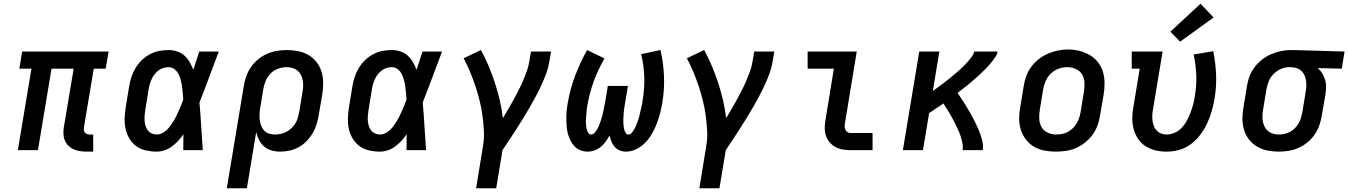

<svg xmlns="http://www.w3.org/2000/svg" viewBox="-20 -807 7247 1032"><path d="M447 8Q429 8 411 5.5Q393 3 377 -4Q361 -11 348.5 -23Q336 -35 329 -51Q322 -67 321 -85.5Q320 -104 323 -122L376 -438H257L184 0H76L149 -438H84L99 -530H564L548 -438H484L431 -122Q430 -114 431 -107Q432 -100 436.5 -94.5Q441 -89 448 -86.5Q455 -84 463 -84H481V8Z M822 8Q793 8 764 1.5Q735 -5 712.5 -21.5Q690 -38 675.5 -62.5Q661 -87 655 -114.5Q649 -142 650 -172Q651 -202 656 -232L674 -342Q678 -367 686 -392Q694 -417 708 -440.5Q722 -464 741.5 -483Q761 -502 785 -515Q809 -528 834.5 -533Q860 -538 886 -538Q910 -538 932.5 -530.5Q955 -523 971.5 -508Q988 -493 999.5 -473Q1011 -453 1019 -432Q1027 -456 1035 -480.5Q1043 -505 1051 -530H1156Q1130 -462 1104.5 -393Q1079 -324 1052 -256Q1058 -192 1061.5 -128Q1065 -64 1070 0H965Q965 -21 965.5 -42.5Q966 -64 966 -85Q953 -67 937.5 -50Q922 -33 903.5 -19.5Q885 -6 864 1Q843 8 822 8ZM822 -84Q842 -84 860 -96Q878 -108 891 -124.5Q904 -141 914.5 -159Q925 -177 933.5 -195.5Q942 -214 950 -233Q958 -252 965 -271Q964 -289 962.5 -306.5Q961 -324 958.5 -341.5Q956 -359 951.5 -376.5Q947 -394 939.5 -409Q932 -424 918 -435Q904 -446 886 -446Q872 -446 857.5 -441.5Q843 -437 831.5 -428Q820 -419 810.5 -407Q801 -395 795 -381.5Q789 -368 785 -354.5Q781 -341 779 -327L761 -217Q759 -202 757.5 -187.5Q756 -173 757 -159Q758 -145 762 -131.5Q766 -118 774 -107Q782 -96 795 -90Q808 -84 822 -84Z M1199 205 1290 -342Q1294 -369 1303 -395Q1312 -421 1328 -445Q1344 -469 1366.5 -487.5Q1389 -506 1415 -517.5Q1441 -529 1468 -533.5Q1495 -538 1522 -538Q1553 -538 1583 -532Q1613 -526 1638.5 -511Q1664 -496 1682 -472.5Q1700 -449 1708.5 -420.5Q1717 -392 1717 -360.5Q1717 -329 1712 -298L1693 -188Q1689 -163 1681.5 -138.5Q1674 -114 1660.5 -91Q1647 -68 1628 -48.5Q1609 -29 1585.5 -16Q1562 -3 1536.5 2.5Q1511 8 1486 8Q1462 8 1439.5 1.5Q1417 -5 1400 -19.5Q1383 -34 1372.5 -54.5Q1362 -75 1357 -97L1307 205ZM1458 -84Q1474 -84 1489.5 -87.5Q1505 -91 1519.5 -98.5Q1534 -106 1546 -117.5Q1558 -129 1567 -143Q1576 -157 1580.5 -172.5Q1585 -188 1588 -203L1606 -313Q1609 -329 1609.5 -345.5Q1610 -362 1607 -377Q1604 -392 1597 -405.5Q1590 -419 1578 -428.5Q1566 -438 1551 -442Q1536 -446 1520 -446Q1497 -446 1474 -437.5Q1451 -429 1434 -411.5Q1417 -394 1408 -372Q1399 -350 1395 -327L1379 -229Q1376 -212 1375 -195.5Q1374 -179 1376 -163Q1378 -147 1383.5 -132Q1389 -117 1399.5 -105.5Q1410 -94 1425.5 -89Q1441 -84 1458 -84Z M2022 8Q1993 8 1964 1.5Q1935 -5 1912.5 -21.5Q1890 -38 1875.5 -62.5Q1861 -87 1855 -114.5Q1849 -142 1850 -172Q1851 -202 1856 -232L1874 -342Q1878 -367 1886 -392Q1894 -417 1908 -440.5Q1922 -464 1941.5 -483Q1961 -502 1985 -515Q2009 -528 2034.5 -533Q2060 -538 2086 -538Q2110 -538 2132.5 -530.5Q2155 -523 2171.5 -508Q2188 -493 2199.5 -473Q2211 -453 2219 -432Q2227 -456 2235 -480.5Q2243 -505 2251 -530H2356Q2330 -462 2304.5 -393Q2279 -324 2252 -256Q2258 -192 2261.5 -128Q2265 -64 2270 0H2165Q2165 -21 2165.5 -42.5Q2166 -64 2166 -85Q2153 -67 2137.5 -50Q2122 -33 2103.5 -19.5Q2085 -6 2064 1Q2043 8 2022 8ZM2022 -84Q2042 -84 2060 -96Q2078 -108 2091 -124.5Q2104 -141 2114.5 -159Q2125 -177 2133.5 -195.5Q2142 -214 2150 -233Q2158 -252 2165 -271Q2164 -289 2162.5 -306.5Q2161 -324 2158.5 -341.5Q2156 -359 2151.5 -376.5Q2147 -394 2139.5 -409Q2132 -424 2118 -435Q2104 -446 2086 -446Q2072 -446 2057.5 -441.5Q2043 -437 2031.5 -428Q2020 -419 2010.5 -407Q2001 -395 1995 -381.5Q1989 -368 1985 -354.5Q1981 -341 1979 -327L1961 -217Q1959 -202 1957.5 -187.5Q1956 -173 1957 -159Q1958 -145 1962 -131.5Q1966 -118 1974 -107Q1982 -96 1995 -90Q2008 -84 2022 -84Z M2539 205 2575 -15Q2583 -58 2581 -100.5Q2579 -143 2573.5 -184.5Q2568 -226 2558 -266Q2548 -306 2535 -345Q2522 -384 2506.5 -421Q2491 -458 2472 -494L2565 -538Q2588 -496 2606.5 -452Q2625 -408 2640 -362Q2655 -316 2666 -269Q2677 -222 2683 -172Q2698 -197 2712.5 -221.5Q2727 -246 2740.5 -271Q2754 -296 2767 -321Q2780 -346 2791 -372Q2802 -398 2811.5 -424Q2821 -450 2825 -477L2834 -530H2942L2933 -477Q2928 -445 2916.5 -413.5Q2905 -382 2891 -351.5Q2877 -321 2861 -291Q2845 -261 2828 -231.5Q2811 -202 2793 -172.5Q2775 -143 2756.5 -114.5Q2738 -86 2719 -57Q2700 -28 2681 0L2647 205Z M3139 8Q3118 8 3099.5 0.5Q3081 -7 3067.5 -21Q3054 -35 3045.5 -53Q3037 -71 3032 -90Q3027 -109 3025.5 -129.5Q3024 -150 3024 -171Q3024 -192 3026 -213Q3028 -234 3032 -255Q3038 -291 3048 -328Q3058 -365 3071.5 -400.5Q3085 -436 3101 -470.5Q3117 -505 3136 -538L3229 -493Q3212 -463 3197.5 -432.5Q3183 -402 3171.5 -370.5Q3160 -339 3151.5 -306Q3143 -273 3137 -241Q3135 -230 3134 -219Q3133 -208 3132 -197.5Q3131 -187 3130 -176Q3129 -165 3129 -154.5Q3129 -144 3130 -133.5Q3131 -123 3133.5 -113Q3136 -103 3141.5 -93.5Q3147 -84 3158 -84Q3168 -84 3175.5 -92.5Q3183 -101 3188.5 -110Q3194 -119 3198 -128.5Q3202 -138 3205.5 -147.5Q3209 -157 3212 -167Q3215 -177 3217.5 -186.5Q3220 -196 3222 -206Q3224 -216 3226 -225.5Q3228 -235 3230 -245Q3232 -255 3234 -265L3247 -345H3355L3342 -265Q3340 -255 3338.5 -245.5Q3337 -236 3335.5 -226Q3334 -216 3333 -206Q3332 -196 3331.5 -186.5Q3331 -177 3330.5 -167Q3330 -157 3330.5 -147.5Q3331 -138 3332 -128.5Q3333 -119 3335.5 -110Q3338 -101 3343 -92.5Q3348 -84 3358 -84Q3368 -84 3375.5 -93Q3383 -102 3388.5 -111Q3394 -120 3398 -129.5Q3402 -139 3405.5 -148.5Q3409 -158 3412 -168Q3415 -178 3417.5 -188Q3420 -198 3422 -207.5Q3424 -217 3426.5 -227Q3429 -237 3431 -247Q3433 -257 3434 -267Q3445 -331 3443 -393.5Q3441 -456 3426 -516L3530 -538Q3546 -469 3549 -398Q3552 -327 3540 -255Q3535 -226 3528 -198.5Q3521 -171 3510.5 -143.5Q3500 -116 3485 -89.5Q3470 -63 3449 -41Q3428 -19 3400.5 -5.5Q3373 8 3345 8Q3327 8 3311 1.5Q3295 -5 3284 -17.5Q3273 -30 3266.5 -46Q3260 -62 3257 -79Q3247 -62 3235.5 -46Q3224 -30 3209 -17.5Q3194 -5 3175.5 1.5Q3157 8 3139 8Z M3739 205 3775 -15Q3783 -58 3781 -100.5Q3779 -143 3773.5 -184.5Q3768 -226 3758 -266Q3748 -306 3735 -345Q3722 -384 3706.5 -421Q3691 -458 3672 -494L3765 -538Q3788 -496 3806.5 -452Q3825 -408 3840 -362Q3855 -316 3866 -269Q3877 -222 3883 -172Q3898 -197 3912.5 -221.5Q3927 -246 3940.5 -271Q3954 -296 3967 -321Q3980 -346 3991 -372Q4002 -398 4011.5 -424Q4021 -450 4025 -477L4034 -530H4142L4133 -477Q4128 -445 4116.5 -413.5Q4105 -382 4091 -351.5Q4077 -321 4061 -291Q4045 -261 4028 -231.5Q4011 -202 3993 -172.5Q3975 -143 3956.5 -114.5Q3938 -86 3919 -57Q3900 -28 3881 0L3847 205Z M4552 0Q4530 0 4509 -3.5Q4488 -7 4470 -17Q4452 -27 4439 -42.5Q4426 -58 4419.5 -77.5Q4413 -97 4413 -119Q4413 -141 4417 -162L4462 -438H4321V-530H4585L4522 -147Q4520 -138 4520 -128.5Q4520 -119 4523.5 -110.5Q4527 -102 4535 -97Q4543 -92 4552 -92H4670V0Z M4833 0 4921 -530H5029L4994 -318Q5006 -327 5019 -336Q5032 -345 5044 -354.5Q5056 -364 5068.5 -373.5Q5081 -383 5093 -393Q5105 -403 5117 -413Q5129 -423 5140.5 -433.5Q5152 -444 5163 -455Q5174 -466 5184 -478Q5194 -490 5203.5 -502.5Q5213 -515 5216 -530H5342Q5340 -515 5331 -502Q5322 -489 5312.5 -476.5Q5303 -464 5292.5 -452.5Q5282 -441 5270.5 -430Q5259 -419 5247.5 -408Q5236 -397 5224.5 -387Q5213 -377 5201 -366.5Q5189 -356 5176.5 -346Q5164 -336 5151.5 -326.5Q5139 -317 5127 -307Q5139 -290 5150.5 -272.5Q5162 -255 5173 -237Q5184 -219 5194.5 -200.5Q5205 -182 5214.5 -163.5Q5224 -145 5233 -125.5Q5242 -106 5249 -86Q5256 -66 5261 -44Q5266 -22 5262 0H5154Q5157 -18 5153.5 -35.5Q5150 -53 5145 -69.5Q5140 -86 5133 -102Q5126 -118 5118.5 -133.5Q5111 -149 5103 -164Q5095 -179 5086.5 -193.5Q5078 -208 5069 -222.5Q5060 -237 5051 -251Q5032 -238 5012.5 -225Q4993 -212 4974 -199L4941 0Z M5654 8Q5623 8 5592.5 2Q5562 -4 5537 -19Q5512 -34 5494 -57.5Q5476 -81 5467 -109.5Q5458 -138 5458 -169.5Q5458 -201 5464 -232L5482 -342Q5486 -369 5495.5 -396Q5505 -423 5522 -446.5Q5539 -470 5562.5 -488.5Q5586 -507 5612.5 -518.5Q5639 -530 5666 -535.5Q5693 -541 5721 -541Q5753 -541 5782.5 -533.5Q5812 -526 5837.5 -511Q5863 -496 5881.5 -472.5Q5900 -449 5908.5 -420.5Q5917 -392 5917 -360.5Q5917 -329 5912 -298L5893 -188Q5889 -161 5879.5 -134Q5870 -107 5853 -83.5Q5836 -60 5813 -41.5Q5790 -23 5763.5 -11.5Q5737 0 5709 4Q5681 8 5654 8ZM5656 -84Q5672 -84 5688 -87Q5704 -90 5718.5 -97.5Q5733 -105 5745.5 -117Q5758 -129 5766.5 -143Q5775 -157 5780 -172Q5785 -187 5788 -203L5806 -313Q5810 -338 5809 -362.5Q5808 -387 5796.5 -406.5Q5785 -426 5763 -436Q5741 -446 5717 -446Q5701 -446 5685.5 -442.5Q5670 -439 5655.5 -431.5Q5641 -424 5629 -412.5Q5617 -401 5608.5 -387Q5600 -373 5595 -357.5Q5590 -342 5587 -327L5569 -217Q5565 -193 5566 -168.5Q5567 -144 5578 -124.5Q5589 -105 5610.5 -94.5Q5632 -84 5656 -84Q5656 -84 5656 -84Q5656 -84 5656 -84Z M6250 8Q6219 8 6190 1Q6161 -6 6137 -21.5Q6113 -37 6097 -61Q6081 -85 6073.5 -113Q6066 -141 6066 -171.5Q6066 -202 6072 -232L6106 -438H6063V-530H6229L6177 -217Q6174 -202 6173.5 -186.5Q6173 -171 6175 -156.5Q6177 -142 6182.5 -128Q6188 -114 6198 -104Q6208 -94 6222 -89Q6236 -84 6251 -84Q6273 -84 6295 -94Q6317 -104 6333 -121.5Q6349 -139 6360 -159.5Q6371 -180 6379 -201.5Q6387 -223 6393 -244.5Q6399 -266 6402 -289Q6412 -346 6410 -402Q6408 -458 6396 -514L6501 -532Q6514 -469 6516.5 -404.5Q6519 -340 6508 -275Q6502 -241 6492.5 -208Q6483 -175 6468 -143Q6453 -111 6431 -82Q6409 -53 6380 -31.5Q6351 -10 6317 -1Q6283 8 6250 8ZM6323 -583 6271 -637 6433 -787 6503 -713Z M6854 8Q6823 8 6792.5 2Q6762 -4 6736.5 -19Q6711 -34 6693 -57.5Q6675 -81 6666.5 -109.5Q6658 -138 6658 -169.5Q6658 -201 6664 -232L6682 -342Q6686 -369 6695.5 -395Q6705 -421 6722 -444Q6739 -467 6761.5 -485Q6784 -503 6810 -514.5Q6836 -526 6863 -532Q6890 -538 6916 -538Q6920 -538 6924.5 -538Q6929 -538 6933 -538L7207 -530L7192 -438L7063 -441Q7077 -429 7087 -412.5Q7097 -396 7102.5 -377.5Q7108 -359 7107.5 -338.5Q7107 -318 7104 -298L7085 -188Q7081 -161 7072 -135Q7063 -109 7047 -85Q7031 -61 7008.5 -42.5Q6986 -24 6960.5 -12.5Q6935 -1 6907.5 3.5Q6880 8 6854 8ZM6855 -84Q6870 -84 6885.5 -87.5Q6901 -91 6915 -99Q6929 -107 6940.5 -118.5Q6952 -130 6960 -144Q6968 -158 6972.5 -173Q6977 -188 6980 -203L6998 -313Q7001 -328 7001.5 -343.5Q7002 -359 7000 -373Q6998 -387 6992.5 -400.5Q6987 -414 6977 -424Q6967 -434 6953.5 -439.5Q6940 -445 6925 -445L6918 -446Q6916 -446 6914 -446Q6912 -446 6910 -446Q6887 -446 6865 -436.5Q6843 -427 6826 -410Q6809 -393 6800 -371Q6791 -349 6787 -327L6769 -217Q6766 -201 6765.5 -184.5Q6765 -168 6768 -153Q6771 -138 6778 -124.5Q6785 -111 6797 -101.5Q6809 -92 6824 -88Q6839 -84 6855 -84Z"/></svg>

Font: Iosevka Curly Slab SmBdEx
Style: Italic
Weight: 600
Width: 7
Italic angle: -9°
Monospace: yes
Designer: Belleve Invis
Foundry: Belleve Invis
Version: Version 11.1.0; ttfautohint (v1.8.3)